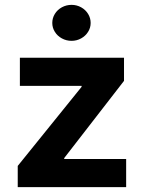

<svg xmlns="http://www.w3.org/2000/svg" viewBox="-20 -767 589 787"><path d="M52.7 -86.9 314.5 -411.1V-415H61.5V-530.3H488.3V-435.5L243.2 -119.1V-115.2H497.1V0H52.7ZM194.3 -672.9Q194.3 -692.9 204.8 -710Q215.3 -727.1 233.6 -737.1Q252 -747.1 273.4 -747.1Q294.4 -747.1 312.5 -737.1Q330.6 -727.1 341.1 -710Q351.6 -692.9 351.6 -672.9Q351.6 -653.3 341.1 -636.5Q330.6 -619.6 312.5 -609.6Q294.4 -599.6 273.4 -599.6Q252 -599.6 233.6 -609.6Q215.3 -619.6 204.8 -636.5Q194.3 -653.3 194.3 -672.9Z"/></svg>

Font: Pretendard Std
Style: Bold
Weight: 700
Designer: Base glyphs from Inter by Rasmus Andersson; Hangeul glyphs from Noto Sans CJK(Source Han Sans) by Jang Soo-young and Kan
Foundry: Kil Hyung-jin
Version: Version 1.309